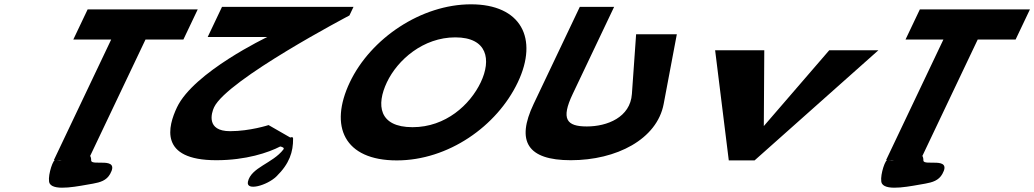

<svg xmlns="http://www.w3.org/2000/svg" viewBox="-20 -747 4816 894"><path d="M321.3 -562.9H497.7L231 -1.9L234.9 -1.8C220.9 9.2 198.8 87 211.7 108C234.1 144.6 348 119 413.4 108C446.3 102 475.7 93.7 492.8 63C539.8 -21 404.4 28.7 404.5 0C404.6 -9.2 402.9 -16 399.8 -20.9L657.5 -562.9H833.9L900.6 -703.1H388ZM269.9 -1.1C261 -0.1 252.4 -0.1 244.3 -1.6Z M1051.4 -136.2C938.2 -136.2 964.7 -222 976.8 -247.5C1038.2 -376.7 1607 -675 1607 -675L1626 -715H1013.7L947.1 -574.8H1224.8C1224.8 -574.8 882.2 -411.5 804.2 -247.5C762.2 -159.1 718.5 -1 987.1 -1C1125.1 -1 1230 -36.5 1284.9 -65C1295.7 -62.6 1305.3 -58.6 1299.5 -51C1249.6 14 1149.3 32 1134.4 99C1124.6 145 1224.1 116 1266.6 75C1328.1 15 1345.3 -40 1344.7 -102C1344.7 -109 1339.4 -109.6 1331.5 -106.7L1230.6 -164.6C1230.6 -164.6 1143.9 -136.2 1051.4 -136.2Z M1608.9 -363.9C1511.5 -159.1 1582.2 -0.1 1827.6 -0.1C2066.9 -0.1 2293.7 -159.1 2391.1 -363.9C2488.5 -568.8 2405.6 -726.9 2173.1 -726.9C1942.1 -726.9 1706.3 -568.8 1608.9 -363.9ZM1781.5 -363.9C1831.2 -468.5 1950.8 -573 2100 -573C2250.1 -573 2268.3 -468.5 2218.6 -363.9C2168.9 -259.4 2055.4 -154.8 1901.1 -154.8C1742.7 -154.8 1731.8 -259.4 1781.5 -363.9Z M3131.5 -587.5H2941.9L2922.3 -309.5C2914.7 -200.5 2807.2 -158.2 2712.6 -158.2C2618 -158.2 2590.9 -192.2 2646.7 -309.5L2839.5 -715H2679.7L2464.7 -262.8C2382.2 -89.4 2435.4 -1 2637.8 -1C2850.5 -1 3039.2 -98.6 3070.2 -262.8Z M3538.7 -513H3309.8L3373.4 0H3493.4L4070.1 -513H3841.2L3536.5 -160Z M4196.3 -562.9H4372.7L4106 -1.9L4109.9 -1.8C4095.9 9.2 4073.8 87 4086.7 108C4109.1 144.6 4223 119 4288.4 108C4321.3 102 4350.7 93.7 4367.8 63C4414.8 -21 4279.4 28.7 4279.5 0C4279.6 -9.2 4277.9 -16 4274.8 -20.9L4532.5 -562.9H4708.9L4775.6 -703.1H4263ZM4144.9 -1.1C4136 -0.1 4127.4 -0.1 4119.3 -1.6Z"/></svg>

Font: Hussar
Style: BdSuprExtOblFive
Weight: 700
Foundry: Cannot Into Space Fonts
Version: Version 2.00